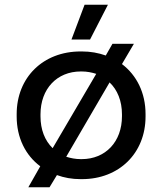

<svg xmlns="http://www.w3.org/2000/svg" viewBox="-20 -744 682 806"><path d="M358 -578 433 -724H335L280 -578ZM99 42H188L219 -9C249 2 282 8 318 8H324C480 8 591 -101 591 -255V-265C591 -354 554 -428 492 -475L542 -560H452L424 -511C393 -522 360 -528 324 -528H318C161 -528 50 -419 50 -265V-255C50 -166 87 -92 149 -46ZM201 -122C168 -154 150 -200 150 -256V-264C150 -371 219 -444 319 -444H323C345 -444 365 -440 384 -434ZM319 -76C297 -76 277 -80 258 -86L440 -398C473 -367 492 -320 492 -264V-256C492 -149 423 -76 323 -76Z"/></svg>

Font: Fixel Display Medium
Style: Regular
Weight: 500
Designer: AlfaBravo + MacPaw
Foundry: Kyrylo Tkachov, Marchela Mozhyna, Serhii Makarenko, Maria Weinstein, Zakhar Kryvoshyya
Version: Version 1.211